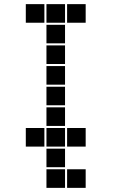

<svg xmlns="http://www.w3.org/2000/svg" viewBox="-20 -715 640 930"><path d="M106 -695Q105 -695 105 -695Q105 -695 105 -694V-606Q105 -605 105 -605Q105 -605 106 -605H194Q195 -605 195 -605Q195 -605 195 -606V-694Q195 -695 195 -695Q195 -695 194 -695ZM206 -695Q205 -695 205 -695Q205 -695 205 -694V-606Q205 -605 205 -605Q205 -605 206 -605H294Q295 -605 295 -605Q295 -605 295 -606V-694Q295 -695 295 -695Q295 -695 294 -695ZM306 -695Q305 -695 305 -695Q305 -695 305 -694V-606Q305 -605 305 -605Q305 -605 306 -605H394Q395 -605 395 -605Q395 -605 395 -606V-694Q395 -695 395 -695Q395 -695 394 -695ZM206 -595Q205 -595 205 -595Q205 -595 205 -594V-506Q205 -505 205 -505Q205 -505 206 -505H294Q295 -505 295 -505Q295 -505 295 -506V-594Q295 -595 295 -595Q295 -595 294 -595ZM206 -495Q205 -495 205 -495Q205 -495 205 -494V-406Q205 -405 205 -405Q205 -405 206 -405H294Q295 -405 295 -405Q295 -405 295 -406V-494Q295 -495 295 -495Q295 -495 294 -495ZM206 -395Q205 -395 205 -395Q205 -395 205 -394V-306Q205 -305 205 -305Q205 -305 206 -305H294Q295 -305 295 -305Q295 -305 295 -306V-394Q295 -395 295 -395Q295 -395 294 -395ZM206 -295Q205 -295 205 -295Q205 -295 205 -294V-206Q205 -205 205 -205Q205 -205 206 -205H294Q295 -205 295 -205Q295 -205 295 -206V-294Q295 -295 295 -295Q295 -295 294 -295ZM206 -195Q205 -195 205 -195Q205 -195 205 -194V-106Q205 -105 205 -105Q205 -105 206 -105H294Q295 -105 295 -105Q295 -105 295 -106V-194Q295 -195 295 -195Q295 -195 294 -195ZM106 -95Q105 -95 105 -95Q105 -95 105 -94V-6Q105 -5 105 -5Q105 -5 106 -5H194Q195 -5 195 -5Q195 -5 195 -6V-94Q195 -95 195 -95Q195 -95 194 -95ZM206 -95Q205 -95 205 -95Q205 -95 205 -94V-6Q205 -5 205 -5Q205 -5 206 -5H294Q295 -5 295 -5Q295 -5 295 -6V-94Q295 -95 295 -95Q295 -95 294 -95ZM306 -95Q305 -95 305 -95Q305 -95 305 -94V-6Q305 -5 305 -5Q305 -5 306 -5H394Q395 -5 395 -5Q395 -5 395 -6V-94Q395 -95 395 -95Q395 -95 394 -95ZM206 5Q205 5 205 5Q205 5 205 6V94Q205 95 205 95Q205 95 206 95H294Q295 95 295 95Q295 95 295 94V6Q295 5 295 5Q295 5 294 5ZM206 105Q205 105 205 105Q205 105 205 106V194Q205 195 205 195Q205 195 206 195H294Q295 195 295 195Q295 195 295 194V106Q295 105 295 105Q295 105 294 105ZM306 105Q305 105 305 105Q305 105 305 106V194Q305 195 305 195Q305 195 306 195H394Q395 195 395 195Q395 195 395 194V106Q395 105 395 105Q395 105 394 105Z"/></svg>

Font: Doto Black
Style: Regular
Weight: 900
Version: Version 1.000